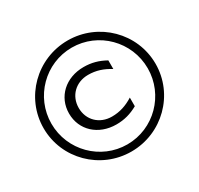

<svg xmlns="http://www.w3.org/2000/svg" viewBox="-194 -992 1498 1444"><g transform="rotate(-30 555.0 -270.0)"><path d="M137 -270C137 -501.8 324.3 -690 555 -690C785.7 -690 973 -501.8 973 -270C973 -38.2 785.7 150 555 150C324.3 150 137 -38.2 137 -270ZM69 -270C69 -3.8 286.8 212 555 212C823.2 212 1041 -3.8 1041 -270C1041 -536.2 823.2 -752 555 -752C286.8 -752 69 -536.2 69 -270ZM374 -270C374 -375 451.7 -451 559 -451C628.3 -451 686.7 -431.1 746 -394V-469C685.9 -502.7 627.7 -519 559 -519C403 -519 290 -414.4 290 -270C290 -125.6 403 -21 559 -21C627.7 -21 685.9 -37.3 746 -71V-146C686.7 -108.9 628.3 -89 559 -89C451.7 -89 374 -165 374 -270Z"/></g></svg>

Font: Resamitz
Style: Bold
Weight: 700
Designer: gluk
Foundry: gluk
Version: Version 0.047